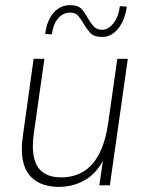

<svg xmlns="http://www.w3.org/2000/svg" viewBox="-20 -722 567 748"><path d="M210 6Q141 6 103 -30.5Q65 -67 65 -142Q65 -153 66 -165Q67 -177 69 -192L111 -493H153L112 -204Q110 -190 109 -176.5Q108 -163 108 -154Q108 -90 136 -60.5Q164 -31 218 -31Q267 -31 304 -53Q341 -75 365.5 -121Q390 -167 401 -239L437 -493H478L408 0H367L385 -124L394 -123Q366 -55 317.5 -24.5Q269 6 210 6ZM379 -578Q345 -578 330.5 -595Q316 -612 305 -631Q295 -648 284.5 -660.5Q274 -673 253 -673Q226 -673 206.5 -650.5Q187 -628 182 -588L156 -590Q163 -643 189 -672.5Q215 -702 254 -702Q285 -702 299 -685.5Q313 -669 323 -650Q334 -631 345.5 -618.5Q357 -606 379 -606Q402 -606 422 -631.5Q442 -657 447 -698L474 -696Q466 -641 439.5 -609.5Q413 -578 379 -578Z"/></svg>

Font: Hanken Grotesk ExtraLight
Style: Italic
Weight: 250
Italic angle: -8°
Designer: Alfredo Marco Pradil
Foundry: Hanken Design Co.
Version: Version 3.013